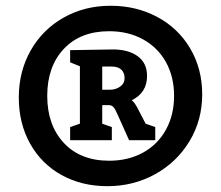

<svg xmlns="http://www.w3.org/2000/svg" viewBox="-20 -786 763 663"><path d="M361.8 -766.1Q450.7 -766.1 522.9 -727.5Q595.2 -689 636.7 -618.9Q678.2 -548.8 678.2 -460Q678.2 -371.1 634.5 -298.6Q590.8 -226.1 515.9 -184.6Q440.9 -143.1 351.1 -143.1Q262.2 -143.1 192.6 -181.6Q123 -220.2 84 -290Q44.9 -359.9 44.9 -449.2Q44.9 -539.1 85.9 -611.6Q127 -684.1 199.5 -725.1Q272 -766.1 361.8 -766.1ZM356.9 -231Q422.9 -231 473.9 -259Q524.9 -287.1 553 -338.1Q581.1 -389.2 581.1 -455.1Q581.1 -521 553 -571.5Q524.9 -622.1 473.9 -650.1Q422.9 -678.2 356.9 -678.2Q257.8 -678.2 200.4 -617.2Q143.1 -556.2 143.1 -455.1Q143.1 -354 200.4 -292.5Q257.8 -231 356.9 -231ZM222.2 -347.2 255.9 -358.9V-557.1L222.2 -570.8V-612.8L365.2 -615.2Q421.4 -616.2 454.6 -592.5Q487.8 -568.8 487.8 -523.9Q487.8 -465.8 435.1 -439.9Q436 -439 440.9 -434.1Q445.8 -429.2 452.1 -418L482.9 -358.9L516.1 -347.2V-301.8H425.8L384.8 -393.1Q377 -411.1 371.1 -417Q365.2 -422.9 356 -422.9H333V-358.9L366.2 -347.2V-301.8H222.2ZM410.2 -516.1Q410.2 -535.2 398.7 -545.7Q387.2 -556.2 366.2 -556.2H333V-476.1H358.9Q379.9 -476.1 395 -487.1Q410.2 -498 410.2 -516.1Z"/></svg>

Font: Kadwa
Style: Bold
Weight: 700
Designer: Sol Matas
Foundry: Sol Matas
Version: Version 1.001;PS 001.000;hotconv 1.0.70;makeotf.lib2.5.58329